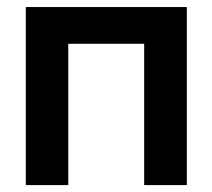

<svg xmlns="http://www.w3.org/2000/svg" viewBox="-20 -536 615 556"><path d="M521 -515.6V0H397.5V-409.2H177.7V0H54.7V-515.6Z"/></svg>

Font: Inter Display SemiBold
Style: Regular
Weight: 600
Designer: Rasmus Andersson
Foundry: rsms
Version: Version 4.001;git-9221beed3